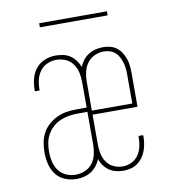

<svg xmlns="http://www.w3.org/2000/svg" viewBox="-79 -759 758 837"><g transform="rotate(-10 300.0 -340.5)"><path d="M193 8Q167 8 142.5 -2Q118 -12 102.5 -32.5Q87 -53 81 -78.5Q75 -104 75 -129Q75 -152 79 -174Q83 -196 93.5 -215.5Q104 -235 121 -250Q138 -265 158 -274.5Q178 -284 200 -287.5Q222 -291 244 -291H290V-404Q290 -425 285.5 -446Q281 -467 268.5 -484.5Q256 -502 236.5 -510.5Q217 -519 195 -519Q175 -519 155.5 -510.5Q136 -502 123.5 -485Q111 -468 106 -447.5Q101 -427 101 -406Q101 -405 101 -403.5Q101 -402 101 -400H81Q80 -402 80 -404Q80 -406 80 -407Q80 -432 86.5 -456.5Q93 -481 108.5 -500Q124 -519 147.5 -528.5Q171 -538 195 -538Q212 -538 229 -534.5Q246 -531 260 -521.5Q274 -512 284 -498.5Q294 -485 300 -469Q306 -485 316.5 -498.5Q327 -512 341.5 -521Q356 -530 372.5 -534Q389 -538 406 -538Q422 -538 437.5 -534Q453 -530 466 -520Q479 -510 487.5 -496Q496 -482 501 -467Q506 -452 507.5 -436Q509 -420 509 -404V-256H310V-126Q310 -105 314 -84.5Q318 -64 329.5 -46.5Q341 -29 360.5 -20Q380 -11 401 -11Q421 -11 440 -20Q459 -29 470.5 -46Q482 -63 486.5 -83Q491 -103 491 -124Q491 -125 491 -126.5Q491 -128 491 -130H511Q512 -128 512 -126Q512 -124 512 -123Q512 -106 509 -90Q506 -74 500.5 -59Q495 -44 485 -31Q475 -18 462 -9Q449 0 433 4Q417 8 401 8Q384 8 368 4Q352 0 338.5 -9Q325 -18 315 -31.5Q305 -45 300 -61Q293 -45 282.5 -31.5Q272 -18 257.5 -9Q243 0 226.5 4Q210 8 193 8ZM489 -274V-404Q489 -417 487.5 -430.5Q486 -444 482 -457Q478 -470 471.5 -482Q465 -494 455 -502.5Q445 -511 432 -515Q419 -519 406 -519Q384 -519 364.5 -510Q345 -501 332.5 -484Q320 -467 315 -446Q310 -425 310 -404V-274ZM193 -11Q214 -11 234 -19.5Q254 -28 267 -45Q280 -62 285 -83.5Q290 -105 290 -126V-272H244Q225 -272 205.5 -268.5Q186 -265 168 -257Q150 -249 135.5 -235.5Q121 -222 111.5 -205Q102 -188 98.5 -168.5Q95 -149 95 -129Q95 -107 100 -85.5Q105 -64 117.5 -46.5Q130 -29 150.5 -20Q171 -11 193 -11ZM150 -671V-689H450V-671Z"/></g></svg>

Font: Iosevka Slab Thin Extended
Style: Regular
Weight: 100
Width: 7
Monospace: yes
Designer: Belleve Invis
Foundry: Belleve Invis
Version: Version 11.1.1; ttfautohint (v1.8.3)